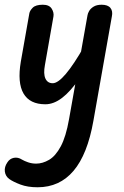

<svg xmlns="http://www.w3.org/2000/svg" viewBox="-45 -436 524 812"><path d="M147 5Q81 5 54.5 -40.5Q28 -86 43 -175L79 -379Q81 -391 93.5 -403.5Q106 -416 136 -416Q163 -416 173.5 -399.5Q184 -383 181 -366L145 -161Q138 -124 147 -104Q156 -84 178 -84Q200 -84 233.5 -123.5Q267 -163 312 -242L291 -104Q253 -49 217.5 -22Q182 5 147 5ZM114 356Q72 356 41.5 344.5Q11 333 -6 321Q-22 309 -24.5 289.5Q-27 270 -14 251Q-4 235 13.5 231.5Q31 228 48 239Q58 245 74 250.5Q90 256 108 256Q135 256 162.5 240Q190 224 212 183Q234 142 247 68L325 -371Q326 -379 332 -389.5Q338 -400 351 -408Q364 -416 385 -416Q411 -416 422 -402.5Q433 -389 428 -366L350 75Q325 217 266 286.5Q207 356 114 356Z"/></svg>

Font: Edu VIC WA NT Beginner SemiBold
Style: Regular
Weight: 600
Designer: Tina and Corey Anderson
Foundry: Google for Education
Version: Version 1.003